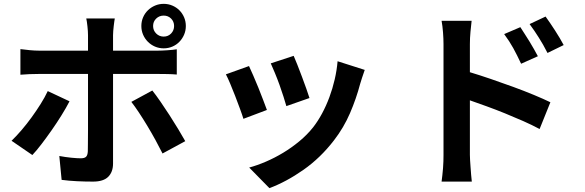

<svg xmlns="http://www.w3.org/2000/svg" viewBox="-20 -885 3040 997"><path d="M830 -804Q807 -804 791 -788.5Q775 -773 775 -750Q775 -727 791 -711Q807 -695 830 -695Q853 -695 868.5 -711Q884 -727 884 -750Q884 -773 868.5 -788.5Q853 -804 830 -804ZM830 -634Q806 -634 785 -643Q764 -652 748 -668Q732 -684 723 -705Q714 -726 714 -750Q714 -774 723 -795Q732 -816 748 -831.5Q764 -847 785 -856Q806 -865 830 -865Q854 -865 875 -856Q896 -847 911.5 -831.5Q927 -816 936 -795Q945 -774 945 -750Q945 -726 936 -705Q927 -684 911.5 -668Q896 -652 875 -643Q854 -634 830 -634ZM341 -359Q324 -326 299.5 -286.5Q275 -247 248 -208.5Q221 -170 195 -136Q169 -102 148 -80L40 -154Q65 -178 92 -209.5Q119 -241 144 -275.5Q169 -310 191 -345Q213 -380 228 -412ZM567 -501V-36Q567 8 542 33Q517 58 463 58Q422 58 380 56Q338 54 300 49L288 -75Q320 -69 350.5 -66Q381 -63 399 -63Q419 -63 427 -71Q435 -79 436 -99Q436 -108 436.5 -138Q437 -168 437 -209Q437 -250 437 -296Q437 -342 437 -383.5Q437 -425 437 -456.5Q437 -488 437 -500V-501H183Q160 -501 133.5 -500Q107 -499 86 -497V-630Q109 -627 134.5 -624.5Q160 -622 183 -622H437V-702Q437 -722 434 -749Q431 -776 428 -789H576Q575 -784 573.5 -773Q572 -762 570.5 -749.5Q569 -737 568 -724Q567 -711 567 -702V-622H800Q821 -622 849.5 -624Q878 -626 898 -629V-498Q875 -500 848 -500.5Q821 -501 801 -501ZM771 -415Q790 -391 813.5 -357Q837 -323 860.5 -286.5Q884 -250 905.5 -214.5Q927 -179 942 -152L824 -88Q808 -120 787.5 -157.5Q767 -195 745 -231.5Q723 -268 701.5 -300.5Q680 -333 662 -356Z M1505 -595Q1512 -579 1524 -549Q1536 -519 1548 -486.5Q1560 -454 1571 -423.5Q1582 -393 1587 -376L1467 -334Q1462 -352 1452.5 -382Q1443 -412 1431.5 -444Q1420 -476 1407.5 -506Q1395 -536 1386 -556ZM1874 -522Q1865 -498 1860 -481Q1855 -464 1850 -449Q1830 -373 1797.5 -297.5Q1765 -222 1714 -156Q1644 -65 1555.5 -3Q1467 59 1379 92L1274 -15Q1315 -26 1360.5 -45.5Q1406 -65 1450 -91.5Q1494 -118 1534.5 -151.5Q1575 -185 1606 -224Q1631 -256 1652.5 -296Q1674 -336 1690.5 -380.5Q1707 -425 1718 -472.5Q1729 -520 1733 -567ZM1273 -542Q1282 -523 1295 -493Q1308 -463 1321.5 -430Q1335 -397 1346.5 -366Q1358 -335 1366 -314L1244 -268Q1238 -288 1226 -320.5Q1214 -353 1201 -387Q1188 -421 1175 -451.5Q1162 -482 1153 -499Z M2823 -610Q2811 -634 2800 -653Q2789 -672 2778 -689.5Q2767 -707 2755.5 -724Q2744 -741 2730 -760L2813 -799Q2824 -784 2836.5 -765.5Q2849 -747 2862 -727Q2875 -707 2886.5 -687.5Q2898 -668 2907 -651ZM2686 -554Q2664 -601 2645 -635.5Q2626 -670 2598 -708L2682 -744Q2692 -728 2704.5 -709Q2717 -690 2729.5 -669.5Q2742 -649 2753 -629.5Q2764 -610 2773 -593ZM2420 -510Q2470 -495 2528.5 -475Q2587 -455 2644.5 -434Q2702 -413 2752.5 -392Q2803 -371 2838 -354L2782 -215Q2743 -236 2696.5 -256.5Q2650 -277 2602 -296.5Q2554 -316 2507 -333Q2460 -350 2420 -364V-81Q2420 -70 2421 -53Q2422 -36 2423.5 -16.5Q2425 3 2426.5 23Q2428 43 2430 58H2273Q2275 43 2277 25Q2279 7 2280.5 -11.5Q2282 -30 2282.5 -48Q2283 -66 2283 -81V-656Q2283 -683 2280.5 -716.5Q2278 -750 2273 -777H2429Q2426 -751 2423 -719.5Q2420 -688 2420 -656Z"/></svg>

Font: SpoqaHanSansJP-Bold
Style: Regular
Weight: 700
Designer: [Source Han Sans]
Ryoko NISHIZUKA  (kana & ideographs); Paul D. Hunt (Latin, Greek & Cyrillic); Wenlong ZHANG  (bopomofo
Foundry: Spoqa (http://bi.spoqa.com)
Version: Version 1.002.20150607